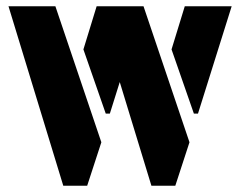

<svg xmlns="http://www.w3.org/2000/svg" viewBox="-20 -590 763 610"><path d="M461 0 287 -570H436L582 -138L537 0ZM181 0 7 -570H156L302 -138L257 0ZM316 -229 245 -433 287 -570H436L329 -229ZM596 -229 525 -433 567 -570H716L609 -229Z"/></svg>

Font: Stick No Bills ExtraBold
Style: Regular
Weight: 800
Version: Version 2.000